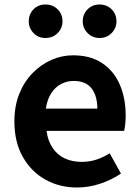

<svg xmlns="http://www.w3.org/2000/svg" viewBox="-20 -820 621 854"><path d="M323 14Q245 14 182 -21Q119 -56 81.5 -122Q44 -188 44 -280Q44 -348 65.5 -402Q87 -456 124.5 -494.5Q162 -533 208.5 -553.5Q255 -574 305 -574Q382 -574 434 -539.5Q486 -505 512.5 -444.5Q539 -384 539 -306Q539 -286 537 -267.5Q535 -249 532 -238H187Q193 -193 214 -162Q235 -131 268 -115.5Q301 -100 343 -100Q377 -100 407 -109.5Q437 -119 468 -138L518 -48Q477 -20 426 -3Q375 14 323 14ZM184 -337H413Q413 -393 387.5 -426.5Q362 -460 307 -460Q278 -460 252 -446.5Q226 -433 208 -405.5Q190 -378 184 -337ZM182 -651Q150 -651 129 -673Q108 -695 108 -725Q108 -757 129 -778.5Q150 -800 182 -800Q215 -800 236.5 -778.5Q258 -757 258 -725Q258 -695 236.5 -673Q215 -651 182 -651ZM423 -651Q391 -651 369.5 -673Q348 -695 348 -725Q348 -757 369.5 -778.5Q391 -800 423 -800Q455 -800 476.5 -778.5Q498 -757 498 -725Q498 -695 476.5 -673Q455 -651 423 -651Z"/></svg>

Font: Noto Sans JP Thin
Style: Bold
Weight: 700
Version: Version 2.004-H2;hotconv 1.0.118;makeotfexe 2.5.65603